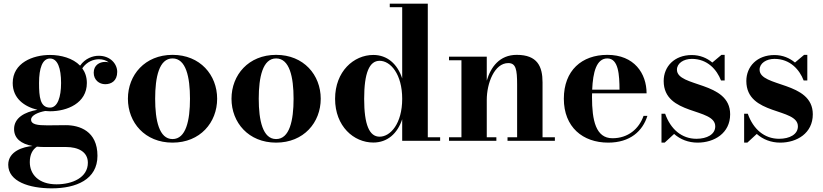

<svg xmlns="http://www.w3.org/2000/svg" viewBox="-20 -770 4501 1050"><path d="M57 -64.5C57 -13 95 17 158 28.5C108 32.5 25 56.5 25 131C25 223 140.5 260 263 260C396 260 513 212 513 82C513 -53.5 414.5 -85.5 339.5 -85.5C311 -85.5 275 -84.5 240 -84.5C185.5 -84.5 150 -89 150 -116C150 -140 191 -156.5 227 -163C236 -162 245 -161.5 253.5 -161.5C347 -161.5 455 -205.5 455 -316C455 -348.5 445.5 -375 430 -396.5C456 -434.5 493.5 -446 521.5 -446C543 -446 561 -439.5 574.5 -429C568 -430.5 561.5 -431.5 555.5 -431.5C524 -431.5 492.5 -413.5 492.5 -372.5C492.5 -332 523 -309.5 555.5 -309.5C588 -309.5 621 -327 621 -377C621 -420 584 -465 520 -465C487.5 -465 446 -451 418 -411C378.5 -452 313 -469.5 253.5 -469.5C160 -469.5 49.5 -426.5 49.5 -316C49.5 -232 113 -187 184.5 -169.5C115.5 -157.5 57 -126 57 -64.5ZM193.5 -316C193.5 -397.5 212 -450 253.5 -450C295 -450 314 -397.5 314 -316C314 -239.5 295 -181.5 253.5 -181.5C199.5 -181.5 193.5 -239.5 193.5 -316ZM143 117C143 77 156.5 49 182 32C196 33.5 211 34 226.5 34H341.5C406.5 34 460.5 59.5 460.5 120C460.5 201 376 238 289 238C191 238 143 183 143 117Z M679.5 -230C679.5 -100 772.5 10 923.5 10C1074.5 10 1167.5 -100 1167.5 -230C1167.5 -360 1074.5 -470 923.5 -470C772.5 -470 679.5 -360 679.5 -230ZM828.5 -230C828.5 -349 850.5 -450.5 923.5 -450.5C997 -450.5 1019 -349 1019 -230C1019 -111 997 -9.5 923.5 -9.5C850.5 -9.5 828.5 -111 828.5 -230Z M1246 -230C1246 -100 1339 10 1490 10C1641 10 1734 -100 1734 -230C1734 -360 1641 -470 1490 -470C1339 -470 1246 -360 1246 -230ZM1395 -230C1395 -349 1417 -450.5 1490 -450.5C1563.5 -450.5 1585.5 -349 1585.5 -230C1585.5 -111 1563.5 -9.5 1490 -9.5C1417 -9.5 1395 -111 1395 -230Z M2387 -19.5H2319.5V-750H2111.5V-730.5H2179.5V-341C2153.5 -420.5 2097.5 -469.5 2021.5 -469.5C1914.5 -469.5 1812.5 -379.5 1812.5 -229.5C1812.5 -79.5 1914.5 9.5 2021.5 9.5C2098 9.5 2153.5 -39 2179.5 -118V0H2387ZM2179.5 -229.5C2179.5 -94.5 2115.5 -22.5 2056 -22.5C2000 -22.5 1971.5 -87.5 1971.5 -229.5C1971.5 -371.5 2000 -437.5 2056 -437.5C2115.5 -437.5 2179.5 -365 2179.5 -229.5Z M2435.5 -19.5V0H2694.5V-19.5H2642V-223.5C2642 -315 2684 -425 2759.5 -425C2801 -425 2808 -391 2808 -307V-19.5H2755.5V0H3014.5V-19.5H2947V-319.5C2947 -406.5 2919 -470 2806 -470C2711.5 -470 2663.5 -402.5 2642 -329V-460H2435.5V-440.5H2503.5V-19.5Z M3520.5 -136.5H3499.5C3474.5 -65 3414.5 -14 3329.5 -14C3238.5 -14 3217.5 -111 3217.5 -240C3217.5 -246.5 3217.5 -253 3218 -259.5H3516C3516 -368.5 3448.5 -470 3301.5 -470C3162 -470 3063.5 -385 3063.5 -230C3063.5 -75 3167 10 3306 10C3426 10 3494.5 -53 3520.5 -136.5ZM3301.5 -450.5C3363 -450.5 3367.5 -359 3368 -279.5H3218.5C3222.5 -375.5 3242 -450.5 3301.5 -450.5Z M3615 10 3666.5 -37.5C3700.5 -7.5 3744.5 10 3795 10C3885.5 10 3973 -41 3973 -145C3973 -327.5 3682 -291.5 3682 -389C3682 -424 3718.5 -448 3763.5 -448C3849.5 -448 3900.5 -388.5 3923 -330H3943V-470H3925.5L3875.5 -428C3846.5 -452.5 3808.5 -469 3763 -469C3668 -469 3609.5 -406 3609.5 -327C3609.5 -136.5 3891.5 -182.5 3891.5 -79C3891.5 -35 3846.5 -11 3788.5 -11C3708.5 -11 3647.5 -63 3617.5 -148H3597.5V10Z M4067 10 4118.5 -37.5C4152.5 -7.5 4196.5 10 4247 10C4337.5 10 4425 -41 4425 -145C4425 -327.5 4134 -291.5 4134 -389C4134 -424 4170.5 -448 4215.5 -448C4301.5 -448 4352.5 -388.5 4375 -330H4395V-470H4377.5L4327.5 -428C4298.5 -452.5 4260.5 -469 4215 -469C4120 -469 4061.5 -406 4061.5 -327C4061.5 -136.5 4343.5 -182.5 4343.5 -79C4343.5 -35 4298.5 -11 4240.5 -11C4160.5 -11 4099.5 -63 4069.5 -148H4049.5V10Z"/></svg>

Font: Bodoni* 11pt
Style: Bold
Weight: 700
Version: Version 2.3